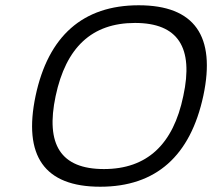

<svg xmlns="http://www.w3.org/2000/svg" viewBox="-20 -699 804 728"><path d="M360 9C148 9 67 -108 115 -336C163 -562 294 -679 506 -679C718 -679 799 -562 751 -336C702 -108 572 9 360 9ZM191 -335C152 -151 210 -58 374 -58C537 -58 637 -151 675 -335C715 -519 655 -612 492 -612C328 -612 230 -519 191 -335Z"/></svg>

Font: LT Wave Text Light Italic
Style: Regular
Weight: 300
Designer: Daniel Lyons
Version: Version 2.5 (Glyphs App)